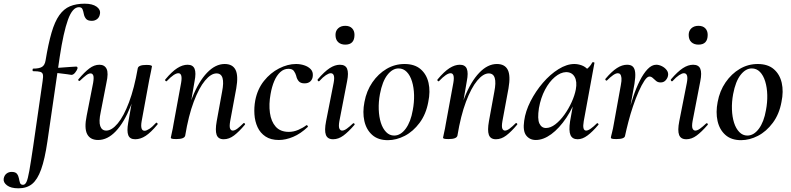

<svg xmlns="http://www.w3.org/2000/svg" viewBox="-137 -746 4286 1041"><path d="M-37 275Q-78 275 -99 259Q-120 243 -117 223Q-114 205 -102 195.5Q-90 186 -74 186Q-53 186 -45 196.5Q-37 207 -34.5 221Q-32 235 -28.5 245.5Q-25 256 -12 256Q-1 256 6.5 240.5Q14 225 22 180Q30 135 43 47L94 -306Q98 -331 95.5 -342Q93 -353 81 -356.5Q69 -360 43 -360Q39 -360 39.5 -367Q40 -374 43 -374Q76 -374 91 -383.5Q106 -393 110 -418Q125 -509 142.5 -569Q160 -629 184.5 -663.5Q209 -698 242.5 -712Q276 -726 322 -726Q364 -726 386.5 -710Q409 -694 405 -671Q402 -652 389.5 -642.5Q377 -633 361 -633Q338 -633 329 -644.5Q320 -656 317.5 -670Q315 -684 310.5 -695.5Q306 -707 291 -707Q256 -707 231.5 -639Q207 -571 187 -439L120 21Q106 117 86 172.5Q66 228 37 251.5Q8 275 -37 275ZM250 -340Q246 -341 227 -343.5Q208 -346 183 -349Q158 -352 134 -352L136 -377Q159 -377 188.5 -379Q218 -381 243 -383Q268 -385 276 -385Q281 -385 282.5 -381.5Q284 -378 283 -374Q281 -366 271 -353Q261 -340 250 -340Z M395 13Q352 13 335.5 -19Q319 -51 333 -119L368 -297Q373 -327 368.5 -337.5Q364 -348 354 -348Q343 -348 329 -337Q315 -326 297 -309Q293 -305 289 -309Q285 -313 289 -317Q321 -355 347.5 -375Q374 -395 402 -395Q430 -395 441 -372.5Q452 -350 440 -297L409 -138Q398 -87 406.5 -62.5Q415 -38 439 -38Q469 -38 501.5 -77Q534 -116 562.5 -191.5Q591 -267 610 -376L626 -375Q606 -257 571 -169.5Q536 -82 491 -34.5Q446 13 395 13ZM596 9Q567 9 558.5 -13Q550 -35 558 -80L610 -376Q614 -394 657 -394Q675 -394 681 -391.5Q687 -389 687 -387Q687 -383 682 -360.5Q677 -338 672 -312L631 -89Q622 -37 647 -37Q657 -37 673 -47.5Q689 -58 708 -79Q711 -83 715.5 -78.5Q720 -74 716 -70Q681 -28 653 -9.5Q625 9 596 9Z M1076 9Q1046 9 1037.5 -15Q1029 -39 1038 -89L1067 -248Q1087 -348 1037 -348Q1007 -348 974.5 -309Q942 -270 913.5 -194.5Q885 -119 867 -10L850 -11Q871 -130 905.5 -217Q940 -304 985.5 -351.5Q1031 -399 1081 -399Q1124 -399 1140 -367.5Q1156 -336 1144 -267L1111 -89Q1106 -60 1110.5 -49Q1115 -38 1125 -38Q1136 -38 1150.5 -49Q1165 -60 1182 -77Q1185 -81 1189.5 -77Q1194 -73 1190 -69Q1159 -32 1132 -11.5Q1105 9 1076 9ZM819 8Q801 8 795 6Q789 4 789 1Q789 -3 794.5 -25.5Q800 -48 804 -74L845 -297Q854 -349 830 -349Q819 -349 803.5 -338.5Q788 -328 768 -307Q765 -303 760.5 -307.5Q756 -312 760 -316Q795 -358 824 -376.5Q853 -395 880 -395Q909 -395 918 -373Q927 -351 918 -306L867 -10Q862 8 819 8Z M1375 13Q1331 13 1302.5 -6Q1274 -25 1259.5 -56.5Q1245 -88 1242.5 -126Q1240 -164 1247 -202Q1259 -263 1294 -307Q1329 -351 1376 -375Q1423 -399 1468 -399Q1491 -399 1512.5 -392Q1534 -385 1547.5 -371Q1561 -357 1559 -335Q1558 -317 1546.5 -305.5Q1535 -294 1514 -294Q1492 -294 1482 -306.5Q1472 -319 1469 -335Q1465 -349 1456.5 -361Q1448 -373 1427 -373Q1402 -373 1382.5 -355Q1363 -337 1350 -306.5Q1337 -276 1330 -236Q1320 -181 1326.5 -134Q1333 -87 1358 -59Q1383 -31 1429 -31Q1455 -31 1480.5 -42Q1506 -53 1524 -67Q1526 -69 1530 -65Q1534 -61 1532 -58Q1493 -21 1452.5 -4Q1412 13 1375 13Z M1669 9Q1639 9 1630 -14.5Q1621 -38 1631 -89L1672 -297Q1682 -349 1656 -349Q1646 -349 1630 -338.5Q1614 -328 1595 -307Q1591 -303 1587 -307.5Q1583 -312 1586 -316Q1622 -358 1650.5 -376.5Q1679 -395 1706 -395Q1736 -395 1745 -373Q1754 -351 1745 -306L1703 -89Q1698 -60 1703 -49Q1708 -38 1718 -38Q1729 -38 1743.5 -48.5Q1758 -59 1776 -76Q1780 -80 1784 -76Q1788 -72 1784 -68Q1752 -31 1725 -11Q1698 9 1669 9ZM1735 -504Q1711 -504 1696.5 -517.5Q1682 -531 1682 -557Q1682 -579 1696.5 -592.5Q1711 -606 1735 -606Q1759 -606 1772 -592.5Q1785 -579 1785 -557Q1785 -504 1735 -504Z M1966 14Q1913 14 1881 -14.5Q1849 -43 1838.5 -90Q1828 -137 1839 -193Q1850 -253 1882 -299.5Q1914 -346 1959 -372.5Q2004 -399 2056 -399Q2111 -399 2143.5 -371Q2176 -343 2186.5 -296.5Q2197 -250 2185 -193Q2173 -127 2138 -80Q2103 -33 2057.5 -9.5Q2012 14 1966 14ZM2000 -11Q2035 -11 2062.5 -48Q2090 -85 2101 -149Q2109 -191 2108 -231Q2107 -271 2097 -304Q2087 -337 2068.5 -356Q2050 -375 2024 -375Q1991 -375 1963.5 -340Q1936 -305 1923 -236Q1915 -193 1916.5 -152.5Q1918 -112 1928 -80.5Q1938 -49 1956.5 -30Q1975 -11 2000 -11Z M2552 9Q2522 9 2513.5 -15Q2505 -39 2514 -89L2543 -248Q2563 -348 2513 -348Q2483 -348 2450.5 -309Q2418 -270 2389.5 -194.5Q2361 -119 2343 -10L2326 -11Q2347 -130 2381.5 -217Q2416 -304 2461.5 -351.5Q2507 -399 2557 -399Q2600 -399 2616 -367.5Q2632 -336 2620 -267L2587 -89Q2582 -60 2586.5 -49Q2591 -38 2601 -38Q2612 -38 2626.5 -49Q2641 -60 2658 -77Q2661 -81 2665.5 -77Q2670 -73 2666 -69Q2635 -32 2608 -11.5Q2581 9 2552 9ZM2295 8Q2277 8 2271 6Q2265 4 2265 1Q2265 -3 2270.5 -25.5Q2276 -48 2280 -74L2321 -297Q2330 -349 2306 -349Q2295 -349 2279.5 -338.5Q2264 -328 2244 -307Q2241 -303 2236.5 -307.5Q2232 -312 2236 -316Q2271 -358 2300 -376.5Q2329 -395 2356 -395Q2385 -395 2394 -373Q2403 -351 2394 -306L2343 -10Q2338 8 2295 8Z M2768 13Q2735 13 2716 -11.5Q2697 -36 2705 -91Q2712 -143 2739.5 -197Q2767 -251 2806.5 -297Q2846 -343 2891 -371Q2936 -399 2977 -399Q2996 -399 3016 -392Q3036 -385 3050.5 -368.5Q3065 -352 3067 -326L3013 -357Q3028 -359 3046 -373Q3064 -387 3074 -407Q3076 -410 3081.5 -408.5Q3087 -407 3086 -405L3028 -89Q3019 -38 3041 -38Q3051 -38 3066 -48.5Q3081 -59 3099 -77Q3102 -80 3106 -76Q3110 -72 3107 -69Q3076 -32 3048.5 -11.5Q3021 9 2995 9Q2966 9 2956 -14Q2946 -37 2954 -89L2979 -229L2999 -246Q2973 -166 2934 -108Q2895 -50 2852 -18.5Q2809 13 2768 13ZM2823 -52Q2848 -52 2874 -72Q2900 -92 2923 -124Q2946 -156 2962.5 -192.5Q2979 -229 2985 -261Q2993 -304 2978.5 -329.5Q2964 -355 2932 -355Q2902 -354 2871.5 -328.5Q2841 -303 2818 -259.5Q2795 -216 2785 -160Q2776 -101 2787.5 -76.5Q2799 -52 2823 -52Z M3252 -10 3242 -11Q3252 -62 3265.5 -115.5Q3279 -169 3295.5 -219Q3312 -269 3332 -308.5Q3352 -348 3374.5 -371.5Q3397 -395 3421 -395Q3436 -395 3452 -387Q3468 -379 3478 -365.5Q3488 -352 3485 -336Q3483 -323 3472.5 -311Q3462 -299 3445 -299Q3430 -299 3420.5 -307Q3411 -315 3402.5 -323Q3394 -331 3384 -331Q3372 -331 3357 -308.5Q3342 -286 3326 -250Q3310 -214 3295.5 -171Q3281 -128 3270 -85.5Q3259 -43 3252 -10ZM3205 8Q3187 8 3181 6Q3175 4 3175 1Q3175 -3 3181 -26Q3187 -49 3191 -74L3229 -284Q3234 -309 3232.5 -323Q3231 -337 3226 -343Q3221 -349 3213 -349Q3202 -349 3187 -338.5Q3172 -328 3154 -310Q3151 -307 3147 -311Q3143 -315 3146 -319Q3180 -359 3208 -377Q3236 -395 3263 -395Q3284 -395 3294.5 -384.5Q3305 -374 3307 -351.5Q3309 -329 3303 -292L3252 -10Q3250 8 3205 8Z M3584 9Q3554 9 3545 -14.5Q3536 -38 3546 -89L3587 -297Q3597 -349 3571 -349Q3561 -349 3545 -338.5Q3529 -328 3510 -307Q3506 -303 3502 -307.5Q3498 -312 3501 -316Q3537 -358 3565.5 -376.5Q3594 -395 3621 -395Q3651 -395 3660 -373Q3669 -351 3660 -306L3618 -89Q3613 -60 3618 -49Q3623 -38 3633 -38Q3644 -38 3658.5 -48.5Q3673 -59 3691 -76Q3695 -80 3699 -76Q3703 -72 3699 -68Q3667 -31 3640 -11Q3613 9 3584 9ZM3650 -504Q3626 -504 3611.5 -517.5Q3597 -531 3597 -557Q3597 -579 3611.5 -592.5Q3626 -606 3650 -606Q3674 -606 3687 -592.5Q3700 -579 3700 -557Q3700 -504 3650 -504Z M3881 14Q3828 14 3796 -14.5Q3764 -43 3753.5 -90Q3743 -137 3754 -193Q3765 -253 3797 -299.5Q3829 -346 3874 -372.5Q3919 -399 3971 -399Q4026 -399 4058.5 -371Q4091 -343 4101.5 -296.5Q4112 -250 4100 -193Q4088 -127 4053 -80Q4018 -33 3972.5 -9.5Q3927 14 3881 14ZM3915 -11Q3950 -11 3977.5 -48Q4005 -85 4016 -149Q4024 -191 4023 -231Q4022 -271 4012 -304Q4002 -337 3983.5 -356Q3965 -375 3939 -375Q3906 -375 3878.5 -340Q3851 -305 3838 -236Q3830 -193 3831.5 -152.5Q3833 -112 3843 -80.5Q3853 -49 3871.5 -30Q3890 -11 3915 -11Z"/></svg>

Font: Cormorant Garamond Light SemiBold
Style: Italic
Weight: 600
Italic angle: -10°
Version: Version 4.001